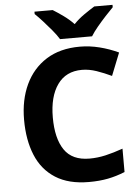

<svg xmlns="http://www.w3.org/2000/svg" viewBox="-62 -982 760 1039"><g transform="rotate(-5 318.5 -462.0)"><path d="M393 -598Q306 -598 260 -533Q214 -468 214 -355Q214 -241 256.5 -178.5Q299 -116 393 -116Q437 -116 480.5 -126Q524 -136 575 -154V-27Q528 -8 482 1Q436 10 379 10Q269 10 197.5 -35.5Q126 -81 92 -163.5Q58 -246 58 -356Q58 -464 97 -547Q136 -630 210.5 -677Q285 -724 393 -724Q446 -724 499.5 -710.5Q553 -697 602 -674L553 -551Q513 -570 472.5 -584Q432 -598 393 -598ZM290 -774Q276 -797 253.5 -824Q231 -851 207.5 -877Q184 -903 165 -921V-934H264Q290 -918 320 -896.5Q350 -875 376 -848Q402 -875 433 -896.5Q464 -918 490 -934H589V-921Q571 -903 547 -877Q523 -851 500.5 -824Q478 -797 464 -774Z"/></g></svg>

Font: Noto Sans Tangsa
Style: Bold
Weight: 700
Version: Version 1.504